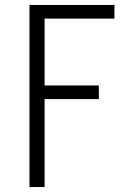

<svg xmlns="http://www.w3.org/2000/svg" viewBox="-20 -755 540 775"><path d="M99 0V-735H442V-680H160V-410H379V-355H160V0Z"/></svg>

Font: Iosevka Light
Style: Regular
Weight: 300
Monospace: yes
Designer: Belleve Invis
Foundry: Belleve Invis
Version: Version 32.5.0; ttfautohint (v1.8.4)